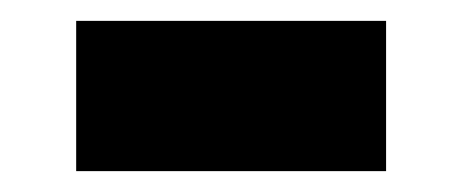

<svg xmlns="http://www.w3.org/2000/svg" viewBox="-20 -397 443 184"><path d="M350 -233V-377H53V-233Z"/></svg>

Font: IBM Plex Devanagari
Style: Bold
Weight: 700
Designer: Mike Abbink, Paul van der Laan, Pieter van Rosmalen, Erin McLaughlin
Foundry: Bold Monday
Version: Version 1.0